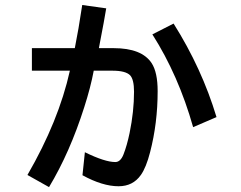

<svg xmlns="http://www.w3.org/2000/svg" viewBox="-20 -702 980 782"><path d="M109.9 -505.9H284.7Q299.8 -580.6 314.9 -681.6L412.6 -668Q405.3 -622.6 385.7 -521.5L382.8 -505.9H442.9Q557.6 -505.9 597.7 -444.8Q622.1 -407.2 622.1 -330.6Q622.1 -200.7 591.3 -82Q575.2 -19.5 553.7 10.7Q521.5 56.6 462.9 56.6Q397.5 56.6 315.9 11.7L325.7 -82Q407.2 -42 449.7 -42Q470.7 -42 482.9 -72.8Q497.1 -108.9 507.8 -160.2Q525.9 -248 525.9 -328.6Q525.9 -378.4 509.8 -395.5Q491.2 -414.1 438 -414.1H361.8Q349.1 -346.2 323.2 -265.6Q264.6 -81.1 179.7 60.1L91.8 10.7Q219.2 -209.5 264.6 -414.1H109.9ZM766.6 -184.1Q707 -395 600.6 -562L687 -606Q802.2 -423.3 861.8 -225.1Z"/></svg>

Font: BIZ UDPGothic
Style: Bold
Weight: 700
Designer: TypeBank Co., Ltd.
Foundry: Morisawa Inc.
Version: Version 1.051